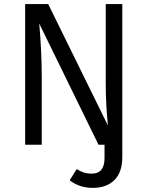

<svg xmlns="http://www.w3.org/2000/svg" viewBox="-20 -708 721 939"><path d="M497.1 -688H578.1V60.1Q578.1 134.3 539.6 172.6Q501 210.9 433.1 210.9Q369.1 210.9 320.8 173.8L355 119.1Q374 130.4 389.9 135.7Q405.8 141.1 429.2 141.1Q491.2 141.1 491.2 64.9V0H461.9L171.9 -592.8Q184.1 -454.6 184.1 -332V0H103V-688H215.8L507.8 -94.2Q497.1 -199.2 497.1 -303.2Z"/></svg>

Font: Fira Sans Book
Style: Regular
Weight: 350
Designer: Carrois Corporate & Edenspiekermann AG
Foundry: Carrois Corporate GbR & Edenspiekermann AG
Version: Version 4.203;PS 004.203;hotconv 1.0.88;makeotf.lib2.5.64775